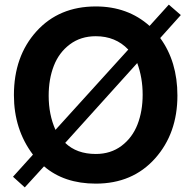

<svg xmlns="http://www.w3.org/2000/svg" viewBox="-20 -769 823 828"><path d="M745.1 -356.9Q745.1 -193.8 648.9 -85.9Q551.8 22.9 393.1 22.9Q256.8 22.9 169.9 -51.8L86.9 39.1L36.1 -6.8L122.1 -102.1Q40 -210.9 40 -358.9Q40 -526.4 137.2 -633.8Q234.4 -741.2 393.1 -741.2Q530.8 -741.2 625 -657.2L708 -749L759.8 -704.1L670.9 -605Q745.1 -503.4 745.1 -356.9ZM393.1 -105Q457.5 -105 504.2 -140.1Q550.8 -175.3 573 -232.4Q595.2 -289.6 595.2 -360.8Q595.2 -433.6 571.8 -497.1L261.2 -152.8Q310.5 -105 393.1 -105ZM393.1 -612.8Q328.1 -612.8 281.2 -577.6Q234.4 -542.5 212.2 -485.4Q189.9 -428.2 189.9 -356Q189.9 -274.9 219.2 -209L533.2 -555.2Q478.5 -612.8 393.1 -612.8Z"/></svg>

Font: Miedinger*
Style: Bold
Weight: 700
Version: Version 001.000